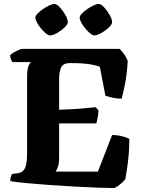

<svg xmlns="http://www.w3.org/2000/svg" viewBox="-20 -951 718 971"><path d="M554 0Q525 0 472.5 -2Q420 -4 356.5 -7.5Q293 -11 229.5 -15.5Q166 -20 113.5 -25Q61 -30 32 -35Q32 -47 35 -57Q38 -67 41 -71L70 -75Q97 -79 107 -102Q117 -125 117 -180V-557Q117 -605 125.5 -620.5Q134 -636 135 -637H43Q40 -640 36 -649.5Q32 -659 31 -671Q37 -678 49.5 -685.5Q62 -693 74.5 -698.5Q87 -704 92 -704H584Q595 -695 607.5 -677.5Q620 -660 626 -642Q622 -575 612 -525Q602 -475 595 -452Q570 -452 547 -457.5Q524 -463 513 -467L485 -613Q475 -619 437.5 -625.5Q400 -632 335 -632Q298 -632 288.5 -608.5Q279 -585 279 -556V-396Q337 -398 378.5 -401Q420 -404 463 -409L478 -393Q477 -374 473.5 -354.5Q470 -335 467 -327H279V-152Q279 -126 273 -108Q267 -90 261 -83H475L547 -268Q576 -268 599.5 -261.5Q623 -255 634 -249Q634 -188 627 -132Q620 -76 614 -46Q609 -38 597 -27Q585 -16 573 -8Q561 0 554 0ZM456 -772Q448 -772 436 -782Q424 -792 411.5 -807Q399 -822 391 -837Q383 -852 383 -862Q383 -871 394 -882.5Q405 -894 421 -905Q437 -916 453 -923.5Q469 -931 479 -931Q491 -931 507 -913.5Q523 -896 535 -874.5Q547 -853 547 -839Q547 -828 530.5 -812Q514 -796 492.5 -784Q471 -772 456 -772ZM232 -772Q224 -772 212 -782Q200 -792 187.5 -807Q175 -822 167 -837Q159 -852 159 -862Q159 -871 170 -882.5Q181 -894 197 -905Q213 -916 229 -923.5Q245 -931 255 -931Q267 -931 283 -913.5Q299 -896 311 -874.5Q323 -853 323 -839Q323 -828 306.5 -812Q290 -796 268.5 -784Q247 -772 232 -772Z"/></svg>

Font: Texturina 72pt Black
Style: Regular
Weight: 900
Designer: Guillermo Torres Carreño
Foundry: Omnibus-Type
Version: Version 1.002; ttfautohint (v1.8.3)